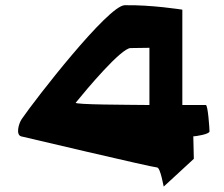

<svg xmlns="http://www.w3.org/2000/svg" viewBox="-20 -728 859 735"><path d="M61 -206C61 -206 565 -87 581 -87C595 -87 607 -6 607 -14L722 -120L720 -206C728 -206 782 -214 782 -225C782 -236 776 -326 768 -326H678V-691C678 -691 559 -710 457 -708C393 -706 115 -348 63 -272C51 -254 40 -212 61 -206ZM270 -335C313 -388 444 -544 480 -544C499 -544 552 -545 552 -545V-326C472 -327 263 -327 270 -335Z"/></svg>

Font: Ampere
Style: SuExt
Weight: 400
Version: Version 1